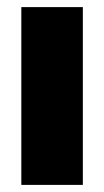

<svg xmlns="http://www.w3.org/2000/svg" viewBox="-20 -520 293 540"><path d="M40 -500V0H213V-500Z"/></svg>

Font: LT Wave Black
Style: Regular
Weight: 900
Designer: Daniel Lyons
Version: Version 2.5 (Glyphs App)